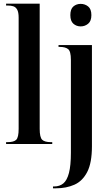

<svg xmlns="http://www.w3.org/2000/svg" viewBox="-20 -780 586 1040"><path d="M417 -637Q394 -637 377.5 -651.5Q361 -666 361 -698Q361 -731 377.5 -745Q394 -759 417 -759Q440 -759 457.5 -745Q475 -731 475 -698Q475 -666 457.5 -651.5Q440 -637 417 -637ZM267 240V230H273Q303 230 323 213.5Q343 197 353.5 157Q364 117 364 47V-456Q364 -502 349 -514Q334 -526 303 -526H297V-536H478V12Q478 102 452.5 151.5Q427 201 383 220.5Q339 240 283 240ZM13 0V-10H20Q55 -10 68 -23Q81 -36 81 -82V-684Q81 -714 73 -728Q65 -742 52 -746Q39 -750 24 -750H13V-760H195V-82Q195 -36 208.5 -23Q222 -10 256 -10H263V0Z"/></svg>

Font: Noto Serif Display ExtraCondensed SemiBold
Style: Regular
Weight: 600
Width: 2
Designer: Monotype Design Team
Foundry: Monotype Imaging Inc.
Version: Version 2.009